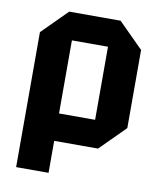

<svg xmlns="http://www.w3.org/2000/svg" viewBox="-80 -624 692 828"><g transform="rotate(10 266.0 -210.0)"><path d="M47 140V-451L156 -560H381L490 -451V-109L381 0H189V140ZM347 -440H189V-120H347Z"/></g></svg>

Font: Tektur SemiCondensed SemiBold
Style: Regular
Weight: 600
Width: 4
Designer: Adam Jagosz
Foundry: Adam Jagosz
Version: Version 1.005;gftools[0.9.30]